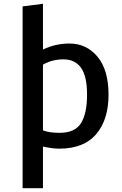

<svg xmlns="http://www.w3.org/2000/svg" viewBox="-20 -777 645 1019"><path d="M208 1V222H100V-743L208 -757V-514Q274 -546 349 -546Q439 -546 497.5 -476Q556 -406 556 -274Q556 -142 490.5 -65Q425 12 294 12Q259 12 208 1ZM208 -434V-85Q242 -72 296 -72Q378 -72 410 -123.5Q442 -175 442 -274.5Q442 -374 409.5 -418Q377 -462 317 -462Q257 -462 208 -434Z"/></svg>

Font: Convergence
Style: Regular
Weight: 400
Designer: Nicolas Silva and John Vargas
Foundry: Nicolas Silva and Jonh Vargas
Version: Version 1.002